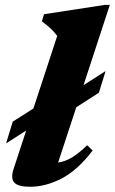

<svg xmlns="http://www.w3.org/2000/svg" viewBox="-20 -734 460 770"><path d="M31 -246 114 -299 209.5 -590Q197 -607 182.5 -620.2Q168 -633.5 148 -648.5L156.5 -677L401 -714.5H420.5L315 -392.5L403.5 -449L376.5 -362L286 -304L213 -82Q242.5 -86.5 269.8 -103.2Q297 -120 329.5 -151.5L351.5 -130.5Q292 -52 227.8 -18.5Q163.5 15 100.5 15Q52.5 15 37.2 -2Q22 -19 34.5 -56.5L85 -210.5L4.5 -159Z"/></svg>

Font: Newsreader Text ExtraBold
Style: Italic
Weight: 800
Italic angle: -17°
Designer: Hugues Gentile
Foundry: Production Type
Version: Version 1.001